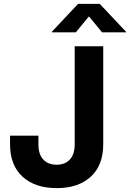

<svg xmlns="http://www.w3.org/2000/svg" viewBox="-20 -968 675 998"><path d="M274.9 9.8Q162.1 9.8 97.2 -49.6Q32.2 -108.9 32.2 -218.8V-262.7H179.7V-217.3Q179.7 -165.5 205.1 -138.7Q230.5 -111.8 274.4 -111.8Q317.9 -111.8 343 -138.7Q368.2 -165.5 368.2 -217.3V-727.5H516.6V-218.8Q516.6 -108.9 451.9 -49.6Q387.2 9.8 274.9 9.8ZM374 -799.8H249.5V-802.7L385.7 -947.8H498.5L635.3 -802.7V-799.8H510.7L442.4 -882.8Z"/></svg>

Font: Inter 18pt
Style: Bold
Weight: 700
Designer: Rasmus Andersson
Foundry: rsms
Version: Version 4.001;git-66647c0bb